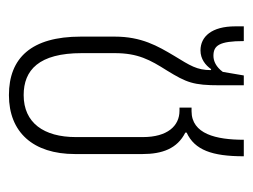

<svg xmlns="http://www.w3.org/2000/svg" viewBox="-88 -469 566 430"><g transform="rotate(90 195.0 -254.0)"><path d="M193 9C276 9 325 -45 325 -139V-290C325 -334 313 -368 277 -386V-389C316 -407 330 -446 330 -517H293C293 -455 280 -400 229 -400H221V-373H228C262 -373 287 -346 287 -291V-141C287 -69 255 -24 193 -24C137 -24 99 -58 99 -154V-228C99 -280 114 -307 138 -345C165 -389 171 -404 171 -463V-517H149L141 -470C130 -455 117 -449 105 -449C82 -449 72 -462 72 -517H39V-498C39 -445 62 -420 93 -420C112 -420 126 -431 135 -444L137 -443C137 -412 127 -397 105 -361C83 -324 62 -288 62 -228V-152C62 -41 110 9 193 9Z"/></g></svg>

Font: Noto Sans Thai UI ExtCond ExtLt
Style: Regular
Weight: 200
Width: 2
Designer: Monotype Design Team
Foundry: Monotype Imaging Inc.
Version: Version 2.000